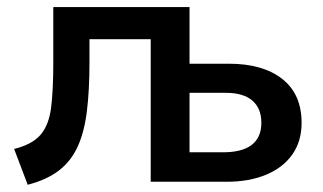

<svg xmlns="http://www.w3.org/2000/svg" viewBox="-20 -515 914 544"><path d="M58.5 8.5 20 -93Q71 -105.5 94.8 -133Q118.5 -160.5 124.8 -210Q131 -259.5 131 -338.5V-495H517L407 -404H233.5V-338.5Q233.5 -259 226.2 -200Q219 -141 200 -99.5Q181 -58 146.8 -31.8Q112.5 -5.5 58.5 8.5ZM407 0V-495H517V-83.5H611.5Q666 -83.5 693.2 -104.5Q720.5 -125.5 720.5 -167Q720.5 -208 695 -230Q669.5 -252 620 -252H502.5V-334.5H628.5Q724.5 -334.5 779.5 -291.5Q834.5 -248.5 834.5 -167Q834.5 -114.5 808.2 -77.2Q782 -40 734 -20Q686 0 622 0Z"/></svg>

Font: Geologica Cursive
Style: Regular
Weight: 400
Designer: Sindre Bremnes, Frode Helland
Foundry: Monokrom Skriftforlag AS
Version: Version 1.010;gftools[0.9.28]